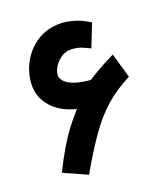

<svg xmlns="http://www.w3.org/2000/svg" viewBox="-127 -743 747 858"><g transform="rotate(-20 246.5 -314.5)"><path d="M466.3 -325.7Q397.9 -291.5 346.7 -246.3Q295.4 -201.2 249.3 -135.5Q203.1 -69.8 148.9 24.9L37.6 -24.9Q65.9 -81.5 90.6 -123.5Q115.2 -165.5 141.1 -200.2Q167 -234.9 198.7 -269.5Q124.5 -288.1 85 -333.3Q45.4 -378.4 45.4 -434.1Q45.4 -488.3 71 -538.8Q96.7 -589.4 144.5 -621.8Q192.4 -654.3 257.8 -654.3Q286.6 -654.3 323.2 -643.6Q359.9 -632.8 394.5 -609.9L351.6 -502Q340.3 -507.8 329.6 -512.7Q318.8 -517.6 308.1 -521.5Q285.2 -528.8 261.2 -528.8Q237.3 -528.8 216.3 -514.4Q195.3 -500 182.4 -479Q169.4 -458 169.4 -437.5Q169.4 -427.7 179.2 -414.1Q189 -400.4 216.6 -388.2Q244.1 -376 297.4 -370.6Q298.3 -370.6 299.6 -370.6Q300.8 -370.6 301.8 -370.6Q336.9 -393.1 365.2 -408.7Q393.6 -424.3 432.1 -443.4Z"/></g></svg>

Font: Vazir FD-WOL-UI
Style: Bold-FD-WOL-UI
Weight: 700
Designer: Saber Rastikerdar
Foundry: Saber Rastikerdar
Version: Version 30.0.0